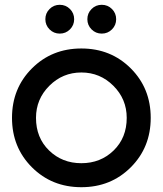

<svg xmlns="http://www.w3.org/2000/svg" viewBox="-20 -767 678 800"><path d="M361.5 -644.5Q344 -662 344 -687Q344 -712 361.5 -729.5Q379 -747 404 -747Q429 -747 446.5 -729.5Q464 -712 464 -687Q464 -662 446.5 -644.5Q429 -627 404 -627Q379 -627 361.5 -644.5ZM186.5 -644.5Q169 -662 169 -687Q169 -712 186.5 -729.5Q204 -747 229 -747Q254 -747 271.5 -729.5Q289 -712 289 -687Q289 -662 271.5 -644.5Q254 -627 229 -627Q204 -627 186.5 -644.5ZM113 -70Q30 -153 30 -276Q30 -399 113 -482Q196 -565 319 -565Q442 -565 525 -482Q608 -399 608 -276Q608 -153 525 -70Q442 13 319 13Q196 13 113 -70ZM130 -276Q130 -193 184.5 -140Q239 -87 319 -87Q399 -87 453.5 -140Q508 -193 508 -276Q508 -354 452.5 -409.5Q397 -465 319 -465Q241 -465 185.5 -409.5Q130 -354 130 -276Z"/></svg>

Font: Edgecutting Lite Sharp
Style: Medium
Weight: 500
Designer: RandomMaerks (Nguyen Gia Bao)
Version: Version 1.0